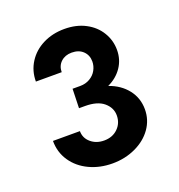

<svg xmlns="http://www.w3.org/2000/svg" viewBox="-92 -975 577 618"><g transform="rotate(-20 196.0 -666.0)"><path d="M36.1 -570.3H128.4Q128.4 -546.4 146.7 -530.8Q165 -515.1 191.9 -515.1Q220.7 -515.1 239 -533Q257.3 -550.8 257.3 -577.6Q257.3 -603.5 235.6 -622.1Q213.9 -640.6 171.4 -640.6H150.9L152.8 -706.5H179.2Q197.8 -706.5 212.4 -715.1Q227.1 -723.6 234.9 -737.8Q242.7 -752 242.7 -767.6Q242.7 -789.1 228.3 -803Q213.9 -816.9 189.5 -816.9Q167 -816.9 152.6 -803.5Q138.2 -790 138.2 -768.6H49.8Q49.8 -805.2 68.6 -834.5Q87.4 -863.8 120.1 -880.1Q152.8 -896.5 193.4 -896.5Q234.4 -896.5 265.4 -880.1Q296.4 -863.8 313.2 -835.9Q330.1 -808.1 330.1 -775.4Q330.1 -742.2 312.3 -716.1Q294.4 -689.9 263.7 -675.8Q303.2 -662.1 326.2 -632.8Q349.1 -603.5 349.1 -564.9Q349.1 -528.8 328.4 -499.5Q307.6 -470.2 271.5 -453.4Q235.4 -436.5 192.4 -436.5Q148.9 -436.5 113.3 -453.4Q77.6 -470.2 56.9 -500.7Q36.1 -531.2 36.1 -570.3Z"/></g></svg>

Font: Reddit Sans SemiBold
Style: Regular
Weight: 600
Designer: Stephen Hutchings
Foundry: Reddit
Version: Version 1.013